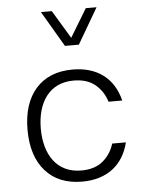

<svg xmlns="http://www.w3.org/2000/svg" viewBox="-55 -816 656 866"><g transform="rotate(-5 273.5 -383.0)"><path d="M282.7 -502C210.9 -502 155.8 -479.5 116.2 -435.1C76.7 -390.6 56.6 -328.1 56.6 -248.5C56.6 -168.9 76.7 -106.4 116.2 -62C155.8 -17.1 210.9 5.4 282.7 5.4C394.5 5.4 468.8 -52.2 493.7 -153.8H431.6C422.4 -123 405.8 -97.2 381.3 -76.2C356.4 -55.2 323.7 -44.9 282.7 -44.9C171.4 -44.9 116.7 -131.8 116.7 -248.5C116.7 -366.2 171.9 -452.1 282.7 -452.1C323.7 -452.1 356.4 -441.9 381.3 -420.9C405.8 -399.9 422.4 -374 431.6 -343.3H493.7C468.8 -444.8 394.5 -502 282.7 -502ZM257.8 -611.3H320.8L415 -772.5H366.2L289.1 -645L212.4 -772.5H163.1Z"/></g></svg>

Font: Estedad Light
Style: Regular
Weight: 300
Designer: Amin Abedi
Version: Version 7.3